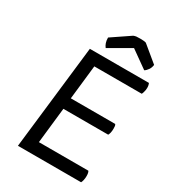

<svg xmlns="http://www.w3.org/2000/svg" viewBox="-212 -1003 995 1113"><g transform="rotate(30 285.0 -446.5)"><path d="M242.2 -620.1Q321.3 -620.1 559.6 -620.1Q563.5 -626 566.4 -638.7Q570.3 -650.4 570.3 -665Q570.3 -675.8 568.4 -683.6Q566.4 -691.4 564.5 -695.3Q432.6 -695.3 168.9 -695.3Q149.4 -521.5 88.9 0Q194.3 0 511.7 0Q515.6 -6.8 518.6 -19.5Q521.5 -32.2 521.5 -46.9Q521.5 -59.6 519.5 -67.4Q517.6 -75.2 514.6 -79.1Q404.3 -79.1 183.6 -79.1Q190.4 -138.7 210 -317.4Q285.2 -317.4 509.8 -317.4Q513.7 -323.2 516.6 -335Q519.5 -347.7 519.5 -362.3Q519.5 -372.1 518.6 -380.9Q516.6 -388.7 513.7 -391.6Q415 -391.6 216.8 -391.6Q223.6 -449.2 242.2 -620.1ZM431.6 -888.7Q425.8 -890.6 416 -891.6Q406.2 -892.6 392.6 -892.6Q377 -892.6 366.2 -891.6Q355.5 -889.6 348.6 -886.7Q308.6 -859.4 227.5 -804.7Q227.5 -785.2 232.4 -770.5Q237.3 -755.9 246.1 -745.1Q293.9 -772.5 388.7 -827.1Q418 -806.6 503.9 -745.1Q516.6 -752.9 526.4 -767.6Q536.1 -782.2 538.1 -800.8Q502.9 -830.1 431.6 -888.7Z"/></g></svg>

Font: cl
Style: Italic
Weight: 400
Designer: Mitja Miklavcic
Version: Version 7.504; 2011; Build 1022